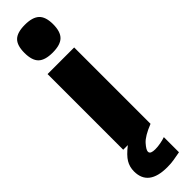

<svg xmlns="http://www.w3.org/2000/svg" viewBox="-348 -773 969 969"><g transform="rotate(-45 137.0 -288.5)"><path d="M42 -540H232V5Q169 30 146 56Q123 82 123 95Q123 105 132.5 109Q142 113 158 113Q177 113 197.5 109Q218 105 232 100V208Q206 213 184.5 216.5Q163 220 137 220Q3 220 3 116Q3 84 18.5 58Q34 32 75 0H42ZM137 -598Q83 -598 59 -621Q35 -644 35 -698Q35 -751 58.5 -774Q82 -797 137 -797Q191 -797 215.5 -774Q240 -751 240 -698Q240 -645 216 -621.5Q192 -598 137 -598Z"/></g></svg>

Font: Encode Sans Compressed
Style: Black
Weight: 900
Designer: Pablo Impallari, Andres Torresi
Foundry: Pablo Impallari, Andres Torresi
Version: Version 1.000; ttfautohint (v1.00) -l 8 -r 50 -G 200 -x 14 -